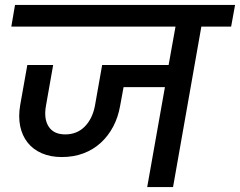

<svg xmlns="http://www.w3.org/2000/svg" viewBox="-20 -760 975 780"><path d="M41 -740H935L919 -652H798L683 0H578L650 -406H482L468 -330Q460 -284 440 -246Q420 -208 389.5 -180Q359 -152 319 -137Q279 -122 231 -122Q185 -122 149.5 -137.5Q114 -153 92 -181Q70 -209 62 -247.5Q54 -286 62 -333L91 -496H196L167 -332Q157 -278 177.5 -246Q198 -214 245 -214Q293 -214 324.5 -246Q356 -278 366 -332L395 -496H665L693 -652H26Z"/></svg>

Font: SVN-Poppins Medium
Style: Italic
Weight: 500
Italic angle: -10°
Designer: Ninad Kale (Devanagari), Jonny Pinhorn (Latin)
Foundry: Indian Type Foundry
Version: Version 3.002 2017; ttfautohint (v1.8.3)